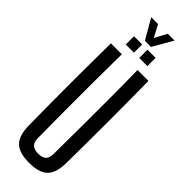

<svg xmlns="http://www.w3.org/2000/svg" viewBox="-351 -1073 1089 1089"><g transform="rotate(45 193.0 -529.0)"><path d="M193 7.5Q113 7.5 78.5 -26.8Q44 -61 42.5 -140Q40.5 -304.5 40.5 -470Q40.5 -635.5 42.5 -800H130Q128.5 -690.5 128 -576.5Q127.5 -462.5 128 -348.8Q128.5 -235 129.5 -125.5Q129.5 -95 145.5 -80.2Q161.5 -65.5 193 -65.5Q225.5 -65.5 240.8 -80.2Q256 -95 256 -125.5Q257 -235 257.8 -348.8Q258.5 -462.5 258.2 -576.5Q258 -690.5 256 -800H343.5Q345.5 -635.5 345.5 -470Q345.5 -304.5 343.5 -140Q342.5 -61 307.8 -26.8Q273 7.5 193 7.5ZM214.5 -855V-921H280V-855ZM106.5 -855V-921H172V-855ZM168.5 -946.5 99 -1066.5H154L193 -993.5L232 -1066.5H286.5L217.5 -946.5Z"/></g></svg>

Font: Big Shoulders Display Thin SemiBold
Style: Regular
Weight: 600
Version: Version 2.002